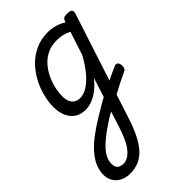

<svg xmlns="http://www.w3.org/2000/svg" viewBox="-337 -629 1258 1258"><g transform="rotate(-45 291.5 0.0)"><path d="M374 20Q393 9 412.5 -1.5Q432 -12 451 -21Q470 -30 487.5 -38Q505 -46 519 -52Q534 -58 542.5 -50.5Q551 -43 553.5 -28.5Q556 -14 552 -1Q548 12 537 17Q517 26 495.5 36.5Q474 47 451.5 58.5Q429 70 407 82Q385 94 363 107ZM91 519Q52 519 22.5 503.5Q-7 488 -23 461.5Q-39 435 -39 401Q-39 357 -21 318.5Q-3 280 30 244Q63 208 109.5 173.5Q156 139 213 105Q232 94 250 83Q268 72 286 61.5Q304 51 323 41L366 -93Q332 -51 299 -27Q266 -3 236 7Q206 17 181 17Q138 17 107.5 -2.5Q77 -22 60 -59Q43 -96 43 -146Q43 -190 55.5 -241Q68 -292 93.5 -341Q119 -390 157.5 -430.5Q196 -471 248 -495Q300 -519 366 -519Q389 -519 410.5 -514.5Q432 -510 452.5 -502Q473 -494 492 -482L493 -487Q500 -505 508.5 -510Q517 -515 537 -515Q568 -515 576.5 -505.5Q585 -496 578 -476L341 252Q318 324 292 375Q266 426 236 458Q206 490 170 504.5Q134 519 91 519ZM105 442Q128 442 148 430Q168 418 187 395Q206 372 223 335.5Q240 299 256 249L290 142Q280 147 270 153.5Q260 160 250.5 165.5Q241 171 232 177Q189 205 155 231.5Q121 258 97 283.5Q73 309 61 335Q49 361 49 388Q49 405 55.5 417.5Q62 430 75 436Q88 442 105 442ZM210 -63Q243 -63 278.5 -85.5Q314 -108 349.5 -150.5Q385 -193 418 -253L471 -416Q443 -430 417.5 -435Q392 -440 367 -440Q317 -440 278.5 -421Q240 -402 212.5 -370Q185 -338 167.5 -300Q150 -262 142 -224.5Q134 -187 134 -157Q134 -126 142.5 -105.5Q151 -85 168 -74Q185 -63 210 -63Z"/></g></svg>

Font: Playwrite BE VLG
Style: Regular
Weight: 400
Designer: Veronika Burian, José Scaglione
Foundry: TypeTogether
Version: Version 1.002